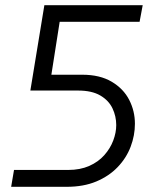

<svg xmlns="http://www.w3.org/2000/svg" viewBox="-20 -720 599 740"><path d="M23 0 34 -65H243Q289 -65 324 -80.5Q359 -96 382 -122Q405 -148 416.5 -178.5Q428 -209 428 -238Q428 -272 413.5 -302.5Q399 -333 366.5 -352Q334 -371 281 -371H97L151 -700H530L518 -636H210L178 -432H297Q365 -432 410.5 -405Q456 -378 478 -335Q500 -292 500 -243Q500 -198 483.5 -154.5Q467 -111 433.5 -76Q400 -41 351 -20.5Q302 0 237 0Z"/></svg>

Font: MuseoModerno Light
Style: Italic
Weight: 300
Italic angle: -9°
Designer: Pablo Cosgaya, Héctor Gatti, Marcela Romero, and the Authors of The MuseoModerno Project.
Foundry: Omnibus-Type Team
Version: Version 1.003